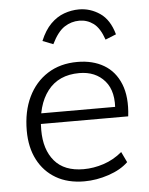

<svg xmlns="http://www.w3.org/2000/svg" viewBox="-53 -784 648 835"><g transform="rotate(-5 271.0 -366.5)"><path d="M474 -60Q442 -29 388.5 -11Q335 7 282 7Q210 7 158.5 -23Q107 -53 79 -107Q51 -161 51 -234Q51 -318 81 -380.5Q111 -443 166 -478Q221 -513 296 -513Q363 -513 411.5 -484.5Q460 -456 483 -399Q506 -342 496 -258H105L107 -304H465L441 -281Q452 -370 411.5 -417Q371 -464 300 -464Q210 -464 162 -402Q114 -340 114 -231Q114 -146 156.5 -96Q199 -46 283 -46Q327 -46 371 -60.5Q415 -75 452 -106ZM323 -740Q372 -740 414 -711.5Q456 -683 474 -618L427 -599Q409 -651 381.5 -671Q354 -691 320 -691Q285 -691 255 -671.5Q225 -652 199 -599L153 -617Q172 -663 199 -690Q226 -717 258 -728.5Q290 -740 323 -740Z"/></g></svg>

Font: Muli Light
Style: Italic
Weight: 300
Italic angle: -4.541°
Designer: Vernon Adams
Foundry: Vernon Adams
Version: Version 2.100; ttfautohint (v1.8.1.43-b0c9)